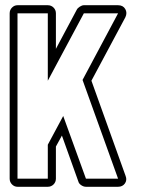

<svg xmlns="http://www.w3.org/2000/svg" viewBox="-20 -715 544 735"><path d="M47 0Q35 0 26 -9Q17 -18 17 -31V-664Q17 -677 26 -686Q35 -695 47 -695H163Q176 -695 185 -686Q194 -677 194 -664V-528L274 -678Q277 -684 285.5 -689.5Q294 -695 301 -695H432Q451 -695 459.5 -680.5Q468 -666 460 -649L330 -406L461 -41Q467 -25 458 -12.5Q449 0 432 0H309Q300 0 291 -6Q282 -12 280 -20L217 -196L194 -154V-31Q194 -18 185 -9Q176 0 163 0ZM163 -31V-161L222 -271L309 -31H432L296 -409L432 -664H301L163 -406V-664H47V-31Z"/></svg>

Font: Lichte PostBus
Style: Regular
Weight: 400
Designer: Peter Wiegel
Version: Version 1.001